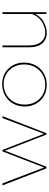

<svg xmlns="http://www.w3.org/2000/svg" viewBox="643 -1093 453 1779"><g transform="rotate(-90 869.5 -203.5)"><path d="M683 -407 525 0H512L363 -384L214 0H199L41 -407H60L207 -21L356 -407H370L519 -23L665 -407Z M772 -201Q772 -261 799 -308.5Q826 -356 874 -383Q922 -410 981 -410Q1037 -410 1082.5 -383.5Q1128 -357 1153.5 -311Q1179 -265 1179 -207Q1179 -147 1152.5 -99Q1126 -51 1078.5 -24Q1031 3 972 3Q915 3 869.5 -23.5Q824 -50 798 -96.5Q772 -143 772 -201ZM1162 -206Q1162 -260 1138.5 -303.5Q1115 -347 1073.5 -371.5Q1032 -396 980 -396Q926 -396 882.5 -371Q839 -346 814.5 -301.5Q790 -257 790 -202Q790 -147 813.5 -103.5Q837 -60 879 -35.5Q921 -11 973 -11Q1027 -11 1070 -36.5Q1113 -62 1137.5 -106.5Q1162 -151 1162 -206Z M1646 -408V-1L1630 1L1629 -103Q1602 -50 1553 -23.5Q1504 3 1455 3Q1393 3 1357 -39Q1321 -81 1321 -156V-406L1338 -408V-159Q1338 -89 1370 -50Q1402 -11 1458 -11Q1508 -11 1557.5 -42Q1607 -73 1629 -133V-406Z"/></g></svg>

Font: Ysabeau Thin
Style: Regular
Weight: 200
Designer: Christian Thalmann (Catharsis Fonts)
Version: Version 0.003